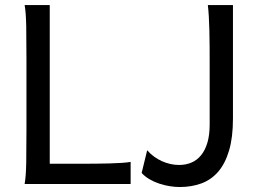

<svg xmlns="http://www.w3.org/2000/svg" viewBox="-20 -733 1039 765"><path d="M287.6 -80.6Q323.7 -80.6 356 -80.8Q388.2 -81.1 415.5 -81.8Q442.9 -82.5 464.4 -84Q485.8 -85.4 500.5 -87.9V0H78.1Q83.5 -29.3 84.5 -84.7Q85.4 -140.1 85.4 -212.4V-500.5Q85.4 -572.8 84.5 -628.2Q83.5 -683.6 78.1 -712.9H178.2V-80.6ZM908.2 -712.9V-261.2Q908.2 -185.1 892.6 -132.8Q877 -80.6 848.9 -48.3Q820.8 -16.1 781.7 -2Q742.7 12.2 695.8 12.2Q678.2 12.2 657.5 9Q636.7 5.9 615.7 -1Q594.7 -7.8 576.2 -18.6Q557.6 -29.3 544.4 -43.9L566.4 -134.3Q578.6 -120.1 593.8 -109.1Q608.9 -98.1 625.2 -90.8Q641.6 -83.5 658.9 -79.6Q676.3 -75.7 693.4 -75.7Q720.2 -75.7 742.7 -85.2Q765.1 -94.7 781.2 -114.5Q797.4 -134.3 806.4 -164.6Q815.4 -194.8 815.4 -236.8V-478.5Q815.4 -514.2 815.2 -548.1Q814.9 -582 814.2 -612.1Q813.5 -642.1 812 -667.7Q810.5 -693.4 808.1 -712.9Z"/></svg>

Font: Andika Eur
Style: Regular
Weight: 400
Designer: Victor Gaultney, Annie Olsen, Julie Remington, Don Collingsworth, Eric Hays, Becca Hirsbrunner
Foundry: SIL International
Version: Version 5.000